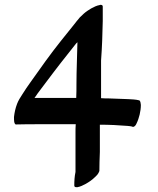

<svg xmlns="http://www.w3.org/2000/svg" viewBox="-20 -763 654 796"><path d="M557 -347C542 -351 526 -351 512 -352L430 -355C420 -355 409 -355 399 -356V-512C403 -566 405 -621 406 -676V-735C406 -736 406 -738 405 -740C403 -742 401 -743 398 -743C396 -743 395 -743 393 -742C381 -740 369 -734 358 -728C348 -722 337 -715 328 -707L311 -691L307 -686C301 -679 295 -672 290 -665L233 -594C189 -539 148 -481 107 -423C95 -406 83 -389 72 -371C64 -359 56 -346 51 -333C44 -315 40 -296 38 -278C38 -271 38 -264 39 -257C40 -252 42 -249 45 -247C78 -248 111 -248 143 -248H294C293 -236 293 -224 293 -212V-50C289 -31 288 -13 288 6C288 12 292 13 297 13H301C313 11 325 5 336 -1C350 -9 363 -18 374 -29L383 -38C387 -43 390 -48 392 -54C392 -80 393 -107 394 -133V-246C434 -246 472 -244 509 -241C517 -240 524 -240 531 -237C539 -237 544 -246 546 -251C552 -263 556 -276 559 -288C562 -301 564 -315 564 -328C563 -333 563 -345 557 -347ZM123 -357C128 -363 132 -370 137 -377C179 -433 221 -489 265 -544L295 -582L301 -588C300 -530 297 -473 297 -415C297 -395 297 -376 296 -357Z"/></svg>

Font: Petaluma Script
Style: Regular
Weight: 400
Designer: Daniel Spreadbury
Foundry: Steinberg Media Technologies GmbH
Version: Version 1.10